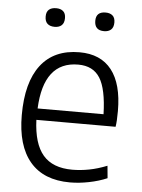

<svg xmlns="http://www.w3.org/2000/svg" viewBox="-53 -770 607 821"><g transform="rotate(5 250.5 -359.5)"><path d="M155 -648Q135 -648 124 -658Q113 -668 113 -689Q113 -709 124 -718.5Q135 -728 155 -728Q174 -728 185 -718.5Q196 -709 196 -689Q196 -668 185 -658Q174 -648 155 -648ZM367 -648Q326 -648 326 -689Q326 -728 367 -728Q386 -728 397 -718.5Q408 -709 408 -689Q408 -668 397 -658Q386 -648 367 -648ZM278 9Q165 9 106.5 -60Q48 -129 48 -260Q48 -401 105 -475Q162 -549 271 -549Q362 -549 409 -489Q456 -429 456 -313Q456 -268 452 -245H112Q116 -143 157.5 -94.5Q199 -46 283 -46Q318 -46 355 -53Q392 -60 432 -76L437 -23Q402 -8 359.5 0.5Q317 9 278 9ZM270 -496Q122 -496 113 -294H396Q393 -402 363.5 -449Q334 -496 270 -496Z"/></g></svg>

Font: Encode Sans Narrow
Style: Light
Weight: 300
Designer: Pablo Impallari, Andres Torresi
Foundry: Pablo Impallari, Andres Torresi
Version: Version 1.000; ttfautohint (v1.00) -l 8 -r 50 -G 200 -x 14 -